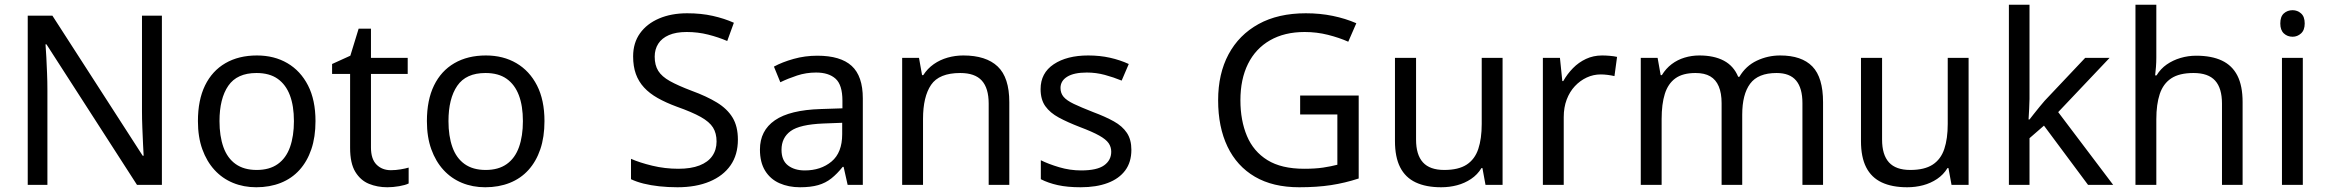

<svg xmlns="http://www.w3.org/2000/svg" viewBox="-20 -780 9820 810"><path d="M663 0H558L176 -593H172Q174 -570 175.5 -538.5Q177 -507 178.5 -471.5Q180 -436 180 -399V0H97V-714H201L582 -123H586Q585 -139 583.5 -171Q582 -203 580.5 -241Q579 -279 579 -311V-714H663Z M1311 -269Q1311 -202 1293.5 -150.5Q1276 -99 1243.5 -63Q1211 -27 1164.5 -8.5Q1118 10 1061 10Q1008 10 963 -8.5Q918 -27 885 -63Q852 -99 833.5 -150.5Q815 -202 815 -269Q815 -358 845 -419.5Q875 -481 931 -513.5Q987 -546 1064 -546Q1137 -546 1192.5 -513.5Q1248 -481 1279.5 -419.5Q1311 -358 1311 -269ZM906 -269Q906 -206 922.5 -159.5Q939 -113 974 -88Q1009 -63 1063 -63Q1117 -63 1152 -88Q1187 -113 1203.5 -159.5Q1220 -206 1220 -269Q1220 -333 1203 -378Q1186 -423 1151.5 -447.5Q1117 -472 1062 -472Q980 -472 943 -418Q906 -364 906 -269Z M1629 -62Q1649 -62 1670 -65.5Q1691 -69 1704 -73V-6Q1690 1 1664 5.5Q1638 10 1614 10Q1572 10 1536.5 -4.5Q1501 -19 1479 -55Q1457 -91 1457 -156V-468H1381V-510L1458 -545L1493 -659H1545V-536H1700V-468H1545V-158Q1545 -109 1568.5 -85.5Q1592 -62 1629 -62Z M2277 -269Q2277 -202 2259.5 -150.5Q2242 -99 2209.5 -63Q2177 -27 2130.5 -8.5Q2084 10 2027 10Q1974 10 1929 -8.5Q1884 -27 1851 -63Q1818 -99 1799.5 -150.5Q1781 -202 1781 -269Q1781 -358 1811 -419.5Q1841 -481 1897 -513.5Q1953 -546 2030 -546Q2103 -546 2158.5 -513.5Q2214 -481 2245.5 -419.5Q2277 -358 2277 -269ZM1872 -269Q1872 -206 1888.5 -159.5Q1905 -113 1940 -88Q1975 -63 2029 -63Q2083 -63 2118 -88Q2153 -113 2169.5 -159.5Q2186 -206 2186 -269Q2186 -333 2169 -378Q2152 -423 2117.5 -447.5Q2083 -472 2028 -472Q1946 -472 1909 -418Q1872 -364 1872 -269Z M3093 -191Q3093 -127 3062 -82.5Q3031 -38 2973.5 -14Q2916 10 2838 10Q2798 10 2761.5 6Q2725 2 2695 -5.5Q2665 -13 2642 -24V-110Q2678 -94 2731.5 -81Q2785 -68 2842 -68Q2895 -68 2931 -82Q2967 -96 2985 -122Q3003 -148 3003 -183Q3003 -218 2988 -242Q2973 -266 2936.5 -286.5Q2900 -307 2835 -330Q2789 -347 2754.5 -366.5Q2720 -386 2697 -411Q2674 -436 2662.5 -468Q2651 -500 2651 -542Q2651 -599 2680 -639.5Q2709 -680 2760.5 -702Q2812 -724 2879 -724Q2938 -724 2987 -713Q3036 -702 3076 -684L3048 -607Q3011 -623 2967.5 -634Q2924 -645 2877 -645Q2832 -645 2802 -632Q2772 -619 2757 -595.5Q2742 -572 2742 -541Q2742 -505 2757 -481Q2772 -457 2806 -438Q2840 -419 2898 -397Q2961 -374 3004.5 -347.5Q3048 -321 3070.5 -284Q3093 -247 3093 -191Z M3428 -545Q3526 -545 3573 -502Q3620 -459 3620 -365V0H3556L3539 -76H3535Q3512 -47 3487.5 -27.5Q3463 -8 3431.5 1Q3400 10 3355 10Q3307 10 3268.5 -7Q3230 -24 3208 -59.5Q3186 -95 3186 -149Q3186 -229 3249 -272.5Q3312 -316 3443 -320L3534 -323V-355Q3534 -422 3505 -448Q3476 -474 3423 -474Q3381 -474 3343 -461.5Q3305 -449 3272 -433L3245 -499Q3280 -518 3328 -531.5Q3376 -545 3428 -545ZM3454 -259Q3354 -255 3315.5 -227Q3277 -199 3277 -148Q3277 -103 3304.5 -82Q3332 -61 3375 -61Q3443 -61 3488 -98.5Q3533 -136 3533 -214V-262Z M4044 -546Q4140 -546 4189 -499.5Q4238 -453 4238 -349V0H4151V-343Q4151 -408 4122 -440Q4093 -472 4031 -472Q3942 -472 3908 -422Q3874 -372 3874 -278V0H3786V-536H3857L3870 -463H3875Q3893 -491 3919.5 -509.5Q3946 -528 3978 -537Q4010 -546 4044 -546Z M4753 -148Q4753 -96 4727 -61Q4701 -26 4653 -8Q4605 10 4539 10Q4483 10 4442.5 1Q4402 -8 4371 -24V-104Q4403 -88 4448.5 -74.5Q4494 -61 4541 -61Q4608 -61 4638 -82.5Q4668 -104 4668 -140Q4668 -160 4657 -176Q4646 -192 4617.5 -208Q4589 -224 4536 -244Q4484 -264 4447 -284Q4410 -304 4390 -332Q4370 -360 4370 -404Q4370 -472 4425.5 -509Q4481 -546 4571 -546Q4620 -546 4662.5 -536.5Q4705 -527 4742 -510L4712 -440Q4678 -454 4641 -464Q4604 -474 4565 -474Q4511 -474 4482.5 -456.5Q4454 -439 4454 -409Q4454 -387 4467 -371.5Q4480 -356 4510.5 -341.5Q4541 -327 4592 -307Q4643 -288 4679 -268Q4715 -248 4734 -219.5Q4753 -191 4753 -148Z M5465 -377H5712V-27Q5654 -8 5595 1Q5536 10 5461 10Q5350 10 5274 -34.5Q5198 -79 5158.5 -161.5Q5119 -244 5119 -357Q5119 -469 5163 -551Q5207 -633 5289.5 -678.5Q5372 -724 5489 -724Q5549 -724 5602.5 -713Q5656 -702 5702 -682L5668 -604Q5630 -621 5582.5 -633Q5535 -645 5484 -645Q5399 -645 5338 -610Q5277 -575 5245 -510.5Q5213 -446 5213 -357Q5213 -272 5240.5 -206.5Q5268 -141 5327 -104.5Q5386 -68 5482 -68Q5529 -68 5562 -73Q5595 -78 5622 -85V-297H5465Z M6319 -536V0H6247L6234 -71H6230Q6213 -43 6186 -25Q6159 -7 6127 1.5Q6095 10 6060 10Q5996 10 5952.5 -10.5Q5909 -31 5887 -74Q5865 -117 5865 -185V-536H5954V-191Q5954 -127 5983 -95Q6012 -63 6073 -63Q6133 -63 6167.5 -85.5Q6202 -108 6216.5 -151.5Q6231 -195 6231 -257V-536Z M6739 -546Q6754 -546 6771.5 -544.5Q6789 -543 6802 -540L6791 -459Q6778 -462 6762.5 -464Q6747 -466 6733 -466Q6702 -466 6674 -453Q6646 -440 6624 -416.5Q6602 -393 6589.5 -360Q6577 -327 6577 -286V0H6489V-536H6561L6571 -438H6575Q6592 -468 6616 -492.5Q6640 -517 6671 -531.5Q6702 -546 6739 -546Z M7490 -546Q7581 -546 7626 -499.5Q7671 -453 7671 -349V0H7584V-345Q7584 -408 7557.5 -440Q7531 -472 7475 -472Q7397 -472 7363.5 -427Q7330 -382 7330 -296V0H7243V-345Q7243 -387 7231 -415.5Q7219 -444 7195 -458Q7171 -472 7133 -472Q7079 -472 7048 -449.5Q7017 -427 7003.5 -384Q6990 -341 6990 -278V0H6902V-536H6973L6986 -463H6991Q7008 -491 7032.5 -509.5Q7057 -528 7087 -537Q7117 -546 7149 -546Q7211 -546 7252.5 -524Q7294 -502 7313 -456H7318Q7345 -502 7391.5 -524Q7438 -546 7490 -546Z M8285 -536V0H8213L8200 -71H8196Q8179 -43 8152 -25Q8125 -7 8093 1.5Q8061 10 8026 10Q7962 10 7918.5 -10.5Q7875 -31 7853 -74Q7831 -117 7831 -185V-536H7920V-191Q7920 -127 7949 -95Q7978 -63 8039 -63Q8099 -63 8133.5 -85.5Q8168 -108 8182.5 -151.5Q8197 -195 8197 -257V-536Z M8542 -363Q8542 -347 8540.5 -321Q8539 -295 8538 -276H8542Q8548 -284 8560 -299Q8572 -314 8584.5 -329.5Q8597 -345 8606 -355L8777 -536H8880L8663 -307L8895 0H8789L8603 -250L8542 -197V0H8455V-760H8542Z M9077 -537Q9077 -518 9075.5 -498Q9074 -478 9072 -462H9078Q9095 -490 9121 -508Q9147 -526 9179 -535.5Q9211 -545 9245 -545Q9310 -545 9353.5 -524.5Q9397 -504 9419 -461Q9441 -418 9441 -349V0H9354V-343Q9354 -408 9325 -440Q9296 -472 9234 -472Q9174 -472 9140 -449.5Q9106 -427 9091.5 -383.5Q9077 -340 9077 -277V0H8989V-760H9077Z M9695 -536V0H9607V-536ZM9652 -737Q9672 -737 9687.5 -723.5Q9703 -710 9703 -681Q9703 -653 9687.5 -639Q9672 -625 9652 -625Q9630 -625 9615 -639Q9600 -653 9600 -681Q9600 -710 9615 -723.5Q9630 -737 9652 -737Z"/></svg>

Font: Noto Sans Gurmukhi
Style: Regular
Weight: 400
Designer: Jelle Bosma - Monotype Design Team
Foundry: Monotype Imaging Inc.
Version: Version 2.003